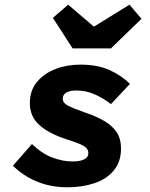

<svg xmlns="http://www.w3.org/2000/svg" viewBox="-20 -785 640 817"><path d="M265 12Q218 12 175.5 0.5Q133 -11 98 -31.5Q63 -52 35 -80L116 -172Q156 -133 200.5 -115.5Q245 -98 289 -98Q321 -98 338.5 -107Q356 -116 356 -133Q356 -146 347.5 -155Q339 -164 319 -172.5Q299 -181 264 -192Q189 -216 148 -252.5Q107 -289 107 -346Q107 -400 137.5 -436.5Q168 -473 216.5 -491.5Q265 -510 322 -510Q396 -510 447 -486.5Q498 -463 533 -428L452 -342Q422 -366 384 -383Q346 -400 305 -400Q279 -400 263 -391.5Q247 -383 247 -365Q247 -347 269 -335.5Q291 -324 348 -304Q392 -289 425 -269.5Q458 -250 476.5 -222Q495 -194 495 -153Q495 -97 464.5 -60Q434 -23 382 -5.5Q330 12 265 12ZM289 -579 205 -709 270 -765 378 -673H382L531 -765L582 -705L452 -579Z"/></svg>

Font: Source Code Pro ExtraBold
Style: Italic
Weight: 800
Italic angle: -11°
Monospace: yes
Designer: Paul D. Hunt, Teo Tuominen
Foundry: Adobe Systems Incorporated
Version: Version 1.016;hotconv 1.0.116;makeotfexe 2.5.65601